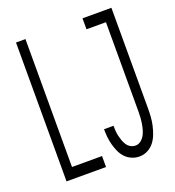

<svg xmlns="http://www.w3.org/2000/svg" viewBox="-135 -841 869 955"><g transform="rotate(-20 300.0 -363.5)"><path d="M441 8Q420 8 400.5 -0.5Q381 -9 367 -24Q353 -39 344.5 -58Q336 -77 330.5 -97.5Q325 -118 323 -138.5Q321 -159 321 -180H371Q371 -166 372 -152.5Q373 -139 376 -126Q379 -113 383.5 -100Q388 -87 395.5 -75.5Q403 -64 415 -57Q427 -50 441 -50Q457 -50 469.5 -60Q482 -70 489.5 -83.5Q497 -97 501 -112Q505 -127 507.5 -142.5Q510 -158 511 -173.5Q512 -189 512 -205V-677H409V-735H562V-205Q562 -182 560.5 -159Q559 -136 554 -114Q549 -92 541 -70.5Q533 -49 519 -31Q505 -13 484.5 -2.5Q464 8 441 8ZM57 0V-735H107V-58H266V0Z"/></g></svg>

Font: Iosevka SS04 Light Extended
Style: Regular
Weight: 300
Width: 7
Monospace: yes
Designer: Belleve Invis
Foundry: Belleve Invis
Version: Version 19.0.0; ttfautohint (v1.8.4)